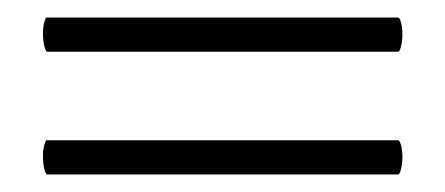

<svg xmlns="http://www.w3.org/2000/svg" viewBox="-20 -299 508 219"><path d="M29 -261Q29 -268 30.5 -273.5Q32 -279 33 -279H434Q436 -279 437.5 -273Q439 -267 439 -260Q439 -253 437.5 -246.5Q436 -240 434 -240H34Q32 -240 30.5 -246.5Q29 -253 29 -261ZM29 -121Q29 -128 30.5 -133.5Q32 -139 33 -139H434Q436 -139 437.5 -133Q439 -127 439 -120Q439 -113 437.5 -106.5Q436 -100 434 -100H34Q32 -100 30.5 -106.5Q29 -113 29 -121Z"/></svg>

Font: Cormorant Garamond
Style: Regular
Weight: 400
Designer: Christian Thalmann (Catharsis Fonts)
Version: Version 3.000